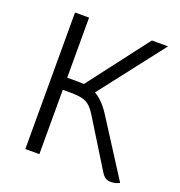

<svg xmlns="http://www.w3.org/2000/svg" viewBox="-128 -809 867 925"><g transform="rotate(20 305.0 -346.0)"><path d="M585 -3Q565 8 542 8Q524 8 513.5 1.5Q503 -5 492 -22L340 -268Q317 -305 291.5 -317.5Q266 -330 211 -330H172V0H100V-700H172V-392H231Q249 -392 258 -391L494 -700H577L322 -371Q364 -348 402 -289Z"/></g></svg>

Font: Krub
Style: Regular
Weight: 400
Designer: Ekaluck Peanpanawate
Foundry: Cadson Demak Co.,Ltd.
Version: Version 1.000; ttfautohint (v1.6)